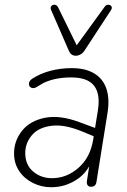

<svg xmlns="http://www.w3.org/2000/svg" viewBox="-20 -778 534 806"><path d="M39 -134Q39 -187 72.5 -229Q106 -271 168.5 -283.5Q231 -296 314 -265L395 -235L390 -199L330 -224Q252 -257 196.5 -250Q141 -243 113.5 -210Q86 -177 86 -136Q86 -86 119 -58Q152 -30 198 -30Q260 -30 309.5 -73.5Q359 -117 371 -191L391 -315Q402 -383 375 -418Q348 -453 279 -453Q246 -453 217.5 -447.5Q189 -442 163 -430Q150 -422 136 -414Q123 -405 112 -409.5Q101 -414 101.5 -426.5Q102 -439 116 -448Q150 -470 192.5 -481Q235 -492 281 -492Q339 -492 376 -469.5Q413 -447 427 -404.5Q441 -362 431 -302L385 -15Q384 -5 378 0.5Q372 6 362 6Q352 6 347.5 -1Q343 -8 345 -19L360 -116H370Q351 -56 302 -24Q253 8 195 8Q154 8 118 -10Q82 -28 60.5 -60Q39 -92 39 -134ZM269 -565 195 -735Q190 -746 195.5 -752.5Q201 -759 210 -758Q219 -757 224 -747L302 -588L419 -749Q425 -758 434.5 -758Q444 -758 448 -751Q452 -744 445 -734L335 -566Q328 -555 318 -549.5Q308 -544 298 -544Q278 -544 269 -565Z"/></svg>

Font: SN Pro Thin
Style: Italic
Weight: 200
Italic angle: -9°
Designer: Tobias Whetton
Foundry: Supernotes
Version: Version 1.003;Glyphs 3.3 (3324)